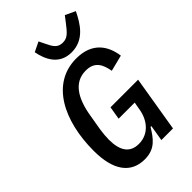

<svg xmlns="http://www.w3.org/2000/svg" viewBox="-278 -1044 1156 1156"><g transform="rotate(-45 300.0 -465.5)"><path d="M391 0H490L549 -356H314L300 -273H437L428 -222C415 -145 364 -79 279 -79C200 -79 169 -136 169 -225C169 -246 172 -283 176 -307L193 -407C214 -535 266 -618 365 -618C443 -618 464 -566 475 -506L578 -532C565 -627 511 -710 376 -710C163 -710 57 -498 57 -242C57 -74 122 12 239 12C327 12 363 -40 401 -102H408ZM383 -755C490 -755 541 -841 576 -913L512 -943L486 -909C446 -857 427 -834 387 -834C343 -834 328 -860 305 -908L288 -943L226 -913C239 -844 275 -755 383 -755Z"/></g></svg>

Font: IBM Mono Medium
Style: Italic
Weight: 500
Italic angle: -9°
Monospace: yes
Designer: Mike Abbink, Paul van der Laan, Pieter van Rosmalen
Foundry: Bold Monday
Version: Version 2.3